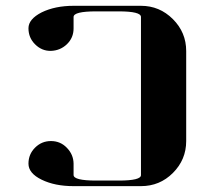

<svg xmlns="http://www.w3.org/2000/svg" viewBox="-20 -635 732 655"><path d="M77.1 -76.7Q77.1 -108.9 99.6 -131.3Q122.1 -153.8 153.8 -153.8Q186 -153.8 208 -130.9Q230.5 -107.9 231 -77.1V-38.1Q231 -19 308.1 -19H384.8Q461.9 -19 460.9 -38.1V-577.1Q460.9 -596.2 384.8 -596.2H308.1Q231 -596.2 231 -577.1V-538.1Q231 -505.9 208 -483.9Q185.5 -462.4 153.3 -461.4Q122.6 -460.9 99.6 -483.9Q77.1 -506.3 77.1 -538.6Q77.1 -569.8 122.1 -592.8Q168 -615.2 231 -615.2H460.9Q524.4 -615.2 569.8 -569.8Q615.2 -524.4 615.2 -460.9V-153.8Q615.2 -90.3 569.8 -44.9Q524.9 0 460.9 0H231Q167 0 122.1 -22Q77.1 -43.9 77.1 -76.7ZM231 -4.9Z"/></svg>

Font: Hjet
Style: Regular
Weight: 400
Designer: T. Christopher White
Version: Version 1.2